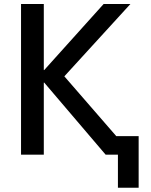

<svg xmlns="http://www.w3.org/2000/svg" viewBox="-20 -750 733 931"><path d="M82 0V-730.5H192.4V-410.2H194.3L482.4 -730.5H612.3L292 -379.9L543.9 -89.8H652.3V160.2H551.8V0H492.2L194.3 -349.6H192.4V0Z"/></svg>

Font: GenEi M Gothic v2 Medium
Style: Regular
Weight: 500
Version: Version 2.0